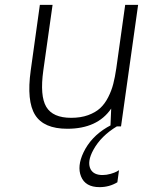

<svg xmlns="http://www.w3.org/2000/svg" viewBox="-20 -520 595 790"><path d="M437.5 -73.2Q380.9 9.8 256.8 9.8Q160.2 9.8 124.5 -47.1Q88.9 -104 106.4 -230L144 -500H196.3L158.2 -230Q143.6 -125.5 170.4 -80.3Q197.3 -35.2 272.9 -35.2Q312 -35.2 342.3 -46.1Q372.6 -57.1 391.8 -74.7Q411.1 -92.3 425 -119.6Q439 -147 446 -174.6Q453.1 -202.1 458.5 -238.8L495.1 -500H548.3L478 0H460.9Q396 39.1 364.7 95.7Q337.4 145 352.5 175.8Q365.2 200.2 401.9 200.2Q418.5 200.2 435.3 195.3Q452.1 190.4 460.9 185.5L469.7 180.2L462.9 230Q429.7 250 389.6 250Q331.1 250 313.5 206.1Q296.4 164.1 323.7 106.9Q354 43.5 420.4 3.9Q427.2 0 434.6 -3.9Z"/></svg>

Font: Fivo Sans Light
Style: Regular
Weight: 300
Designer: Alexander Slobzheninov
Foundry: Alexander Slobzheninov
Version: 1.0